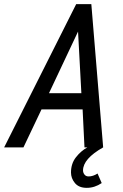

<svg xmlns="http://www.w3.org/2000/svg" viewBox="-65 -710 592 925"><path d="M-45 0 302 -690H375L432 0H342L333 -183H135L48 0ZM171 -261H327L311 -558ZM277 121Q277 78 301 47.5Q325 17 356 0H432Q335 55 335 111Q335 122 342 131Q349 140 362 140Q383 140 405 126L425 172Q391 195 353 195Q315 195 296 172Q277 149 277 121Z"/></svg>

Font: Radio Canada Condensed
Style: Italic
Weight: 400
Width: 3
Italic angle: -12°
Designer: Charles Daoud, Etienne Aubert Bonn, Alexandre Saumier Demers, Jacques Le Bailly
Foundry: Radio-Canada
Version: Version 2.104; ttfautohint (v1.8.4.7-5d5b);gftools[0.9.28.de